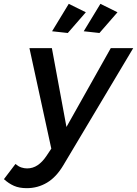

<svg xmlns="http://www.w3.org/2000/svg" viewBox="-88 -782 714 1001"><path d="M606.5 -531 242.5 79Q205.5 141.5 157.2 170.2Q109 199 51.5 199Q12.5 199 -15.2 186.8Q-43 174.5 -67.5 152L-7.5 73Q9 86.5 23.8 91.2Q38.5 96 53.5 96Q83 96 107.8 79.5Q132.5 63 153.5 32L179.5 -7L65.5 -531H182.5L258.5 -120L489.5 -531ZM270.5 -762 359.5 -718 265.5 -610 183.5 -619ZM435.5 -762 524.5 -718 430.5 -610 348.5 -619Z"/></svg>

Font: Argentum Sans
Style: Italic
Weight: 400
Italic angle: -11.3099°
Designer: Julieta Ulanovsky, Owen Earl, Rasmus Andersson, Cristiano Sobral
Foundry: The Argentum Sans Project Authors
Version: Version 3.131; ttfautohint (v1.8.4.7-5d5b-dirty)